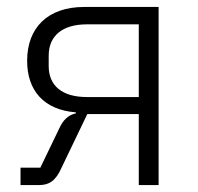

<svg xmlns="http://www.w3.org/2000/svg" viewBox="-20 -532 568 552"><path d="M39 -50H96L150 -162C161 -187 177 -202 198 -206V-209C106 -216 58 -272 58 -357C58 -453 118 -512 222 -512H436V0H379V-204H231L157 -50C140 -11 120 0 93 0H39ZM379 -253V-462H230C158 -462 120 -428 120 -372V-342C120 -286 158 -253 230 -253Z"/></svg>

Font: Plexus Sans Light
Style: Regular
Weight: 300
Version: Version 2.001;PS 002.001;hotconv 1.0.70;makeotf.lib2.5.58329